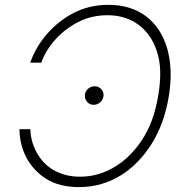

<svg xmlns="http://www.w3.org/2000/svg" viewBox="-20 -757 765 787"><path d="M59.7 -227.3H104.4Q105.5 -179.3 129.3 -133.9Q141 -111.5 158.2 -92.9Q175.4 -74.2 198 -60.9Q220.5 -47.6 248.2 -40.1Q275.9 -32.7 308.6 -32.7Q348.7 -32.7 385.5 -44Q422.2 -55.4 454.5 -75.6Q486.9 -95.9 514 -123.6Q541.2 -151.3 562.5 -183.9Q587 -221.6 603.2 -266Q619.3 -310.4 628.6 -365.4Q637.8 -420.1 636.7 -464.3Q635.7 -508.5 623.2 -546.2Q611.2 -583.1 591.4 -610.8Q571.7 -638.5 545.6 -657.1Q519.5 -675.8 488.1 -685.2Q456.7 -694.6 420.8 -694.6Q354.8 -694.6 300.1 -666.5Q272.7 -652.3 248.9 -633.9Q225.1 -615.4 206 -593.9Q186.8 -572.4 172.4 -548.7Q158 -524.9 149.1 -500H103.7Q115.1 -532.3 132.5 -562Q149.9 -591.6 172.4 -617.5Q195 -643.5 221.8 -665Q248.6 -686.4 278.8 -702.4Q344.5 -737.2 424.7 -737.2Q515.6 -737.2 578.1 -690.7Q609 -667.3 630.9 -634.2Q652.7 -601.2 665 -559.5Q677.2 -517.8 679.2 -468Q681.1 -418.3 671.9 -361.9Q653.4 -249.6 600.9 -166.2Q576 -126.8 544.6 -94.3Q513.1 -61.8 475.7 -38.5Q438.2 -15.3 395.2 -2.7Q352.3 9.9 304.3 9.9Q222.7 9.9 168.3 -24.5Q142 -41.2 121.8 -63.4Q101.6 -85.6 87.9 -111.7Q74.2 -137.8 67.1 -167.1Q60 -196.4 59.7 -227.3ZM327.8 -365.8Q328.1 -373.9 331.5 -380.7Q334.9 -387.4 340.4 -392.6Q345.9 -397.7 353 -400.6Q360.1 -403.4 367.9 -403.4Q376.1 -403.4 382.8 -400.4Q389.6 -397.4 394.5 -392.4Q399.5 -387.4 402.2 -380.5Q404.8 -373.6 404.5 -365.8Q404.1 -358 400.7 -350.9Q397.4 -343.8 391.9 -338.6Q386.4 -333.5 379.3 -330.4Q372.2 -327.4 364.3 -327.4Q348 -327.4 337.9 -338.6Q327.8 -349.8 327.8 -365.8Z"/></svg>

Font: Inter P Extra Light
Style: Italic
Weight: 200
Italic angle: 9.39999°
Designer: Rasmus Andersson
Foundry: rsms
Version: Version 3.018;git-588b23468